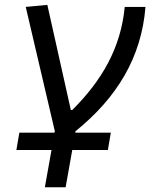

<svg xmlns="http://www.w3.org/2000/svg" viewBox="-20 -546 626 790"><path d="M47.4 71.3H191.9L164.6 224.6H250L277.3 71.3H423.8L436 0H289.6L290.5 -5.9C461.9 -144.5 562 -310.1 578.6 -517.6H493.2C477.1 -348.1 398.9 -214.4 277.3 -93.3H271.5L174.8 -525.9L85.9 -517.6L205.6 -6.3L204.1 0H59.6Z"/></svg>

Font: Cascadia Mono NF SemiLight
Style: Italic
Weight: 350
Italic angle: -10°
Monospace: yes
Designer: Aaron Bell
Foundry: Saja Typeworks
Version: Version 2404.023